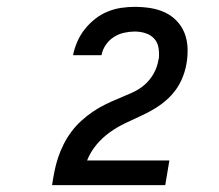

<svg xmlns="http://www.w3.org/2000/svg" viewBox="-20 -863 640 560"><path d="M132 -323V-324Q135 -344 139 -364Q143 -384 149.5 -403.5Q156 -423 165.5 -442Q175 -461 188 -478.5Q201 -496 217 -510.5Q233 -525 250.5 -537Q268 -549 287.5 -558.5Q307 -568 326.5 -576Q346 -584 366 -593Q386 -602 402 -616Q418 -630 428.5 -649Q439 -668 442 -688Q442 -689 442 -689.5Q442 -690 443 -690Q443 -690 443 -690Q443 -690 443 -690Q445 -706 442.5 -722.5Q440 -739 430 -750Q420 -761 405 -766Q390 -771 373 -771Q358 -771 342 -767.5Q326 -764 312 -755Q298 -746 288.5 -732Q279 -718 276 -702H193Q197 -722 205.5 -741.5Q214 -761 227 -777.5Q240 -794 257 -807.5Q274 -821 293.5 -829Q313 -837 333 -840Q353 -843 373 -843Q396 -843 418.5 -839.5Q441 -836 460.5 -827Q480 -818 495 -802.5Q510 -787 518 -767Q526 -747 527 -724Q528 -701 524 -678Q520 -653 509 -629Q498 -605 480 -585.5Q462 -566 439.5 -551.5Q417 -537 393 -526Q369 -515 345 -503.5Q321 -492 299.5 -476.5Q278 -461 261 -440.5Q244 -420 234 -395H474L462 -323Z"/></svg>

Font: Iosevka Curly Medium Extended
Style: Italic
Weight: 500
Width: 7
Italic angle: -9°
Monospace: yes
Designer: Belleve Invis
Foundry: Belleve Invis
Version: Version 11.1.0; ttfautohint (v1.8.3)